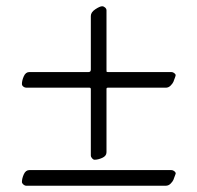

<svg xmlns="http://www.w3.org/2000/svg" viewBox="-20 -631 630 613"><path d="M320 -407Q320 -402 320.5 -401.5Q321 -401 324 -401H527Q532 -401 536.5 -397.5Q541 -394 541 -390L540 -389Q540 -388 540 -387Q536 -375 533.5 -369.5Q531 -364 524.5 -357.5Q518 -351 509 -351H324Q320 -351 320 -347V-145Q320 -133 306.5 -127Q293 -121 282 -121Q278 -121 274 -125.5Q270 -130 270 -135V-346Q270 -351 266 -351H64Q59 -351 54.5 -354.5Q50 -358 50 -363Q50 -374 56 -387.5Q62 -401 74 -401H263Q270 -401 270 -409V-580Q270 -592 284.5 -601.5Q299 -611 306 -611Q311 -611 315.5 -607Q320 -603 320 -598ZM64 -38Q59 -38 54.5 -42Q50 -46 50 -50Q50 -61 56 -74.5Q62 -88 74 -88H527Q532 -88 536.5 -84.5Q541 -81 541 -77Q541 -76 540 -74Q536 -62 533.5 -56.5Q531 -51 524.5 -44.5Q518 -38 509 -38Z"/></svg>

Font: EB Garamond SC 12
Style: Regular
Weight: 400
Version: Version 0.016 ; ttfautohint (v0.97) -l 8 -r 50 -G 200 -x 0 -